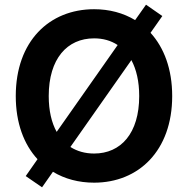

<svg xmlns="http://www.w3.org/2000/svg" viewBox="-20 -777 810 827"><path d="M385.3 9.8C576.7 9.8 721.7 -127.4 721.7 -363.3C721.7 -479.5 686.5 -571.8 628.4 -635.7L679.2 -708L608.9 -756.8L562 -690.4C511.2 -721.2 451.2 -737.3 385.3 -737.3C192.9 -737.3 47.9 -600.1 47.9 -363.3C47.9 -247.1 83 -154.8 141.6 -91.3L90.8 -18.6L161.1 29.8L208 -37.1C258.8 -6.3 319.3 9.8 385.3 9.8ZM385.3 -115.7C346.7 -115.7 312 -125.5 283.2 -144L545.9 -518.1C567.4 -478 579.6 -426.3 579.6 -363.3C579.6 -202.6 500.5 -115.7 385.3 -115.7ZM189.9 -363.3C189.9 -524.4 269.5 -611.8 385.3 -611.8C423.8 -611.8 458 -602.1 486.8 -583L224.1 -209C202.1 -248.5 189.9 -300.3 189.9 -363.3Z"/></svg>

Font: Raveo SemiBold
Style: Regular
Weight: 600
Designer: Jakub Foglar, Rasmus Andersson (Inter)
Foundry: Jakubfoglar.com
Version: Version 1.100;Glyphs 3.2.3 (3260)